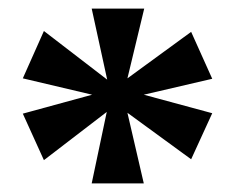

<svg xmlns="http://www.w3.org/2000/svg" viewBox="-20 -781 542 446"><path d="M193 -355 228 -521 82 -409 33 -517 194 -561 33 -599 82 -709 229 -596 193 -761H315L276 -599L424 -707L473 -598L314 -561L473 -518L424 -411L276 -519L314 -355Z"/></svg>

Font: Noto Serif ExtraBold
Style: Regular
Weight: 800
Designer: Monotype Design Team
Foundry: Monotype Imaging Inc.
Version: Version 2.014